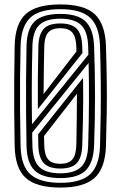

<svg xmlns="http://www.w3.org/2000/svg" viewBox="-20 -829 541 858"><path d="M249.8 9.2Q142.5 9.2 95 -34Q47.5 -77.2 45.5 -177.2Q44 -258.5 43.5 -329.8Q43 -401 43.5 -472Q44 -543 45.5 -623.5Q47.5 -723 95 -766.1Q142.5 -809.2 249.8 -809.2Q356.2 -809.2 403.1 -765.9Q450 -722.5 453.5 -624Q456.2 -537.5 457.1 -467.8Q458 -398 457 -329Q456 -260 453.5 -176.2Q450 -76.2 402.2 -33.5Q354.5 9.2 249.8 9.2ZM249.8 -12Q342 -12 383.1 -50.5Q424.2 -89 427 -178Q429.2 -256.5 430.1 -325.8Q431 -395 430.2 -466.4Q429.5 -537.8 427 -622.8Q424.2 -711.2 383.1 -749.6Q342 -788 249.8 -788Q154.5 -788 114.2 -748.9Q74 -709.8 72 -622.8Q70.2 -547.2 69.6 -477.8Q69 -408.2 69.6 -335.6Q70.2 -263 72 -178Q73.8 -86 117 -49Q160.2 -12 249.8 -12ZM249.8 -33.2Q170.2 -33.2 135.1 -66.9Q100 -100.5 98.5 -178Q97 -258.5 96.5 -329.6Q96 -400.8 96.5 -471.6Q97 -542.5 98.5 -622.8Q100 -699.8 135 -733.2Q170 -766.8 249.8 -766.8Q327.8 -766.8 362.6 -733.1Q397.5 -699.5 400.5 -621.8Q404.5 -507 404.6 -402.8Q404.8 -298.5 400.5 -178.8Q397.5 -101.2 362.8 -67.2Q328 -33.2 249.8 -33.2ZM123 -273.5 375 -584.5Q374.8 -593.5 374.6 -602.2Q374.5 -611 374 -621Q372 -689 342.4 -717.2Q312.8 -745.5 249.8 -745.5Q184.2 -745.5 155.2 -716.8Q126.2 -688 124.8 -621.8Q122.2 -519.2 122 -436.5Q121.8 -353.8 123 -273.5ZM149.2 -341Q148.8 -413.2 149.2 -483.1Q149.8 -553 151.5 -621.8Q152.8 -674.5 174.8 -699.4Q196.8 -724.2 249.8 -724.2Q299.8 -724.2 322.9 -700.4Q346 -676.5 347.5 -620.2Q347.8 -613.8 348 -606.4Q348.2 -599 348.5 -592.2ZM174.8 -408.8 321.5 -599Q321.5 -603.5 321.4 -609.5Q321.2 -615.5 321.2 -618.2Q320 -664 303.2 -683.5Q286.5 -703 249.8 -703Q212.5 -703 195.6 -684.1Q178.8 -665.2 177.8 -620.8Q176.5 -564.5 175.8 -514.1Q175 -463.8 174.8 -408.8ZM249.8 -54.5Q311.8 -54.5 341.9 -82.4Q372 -110.2 374 -179.8Q377 -279 377.5 -367.1Q378 -455.2 376 -548L123.8 -236.2Q123.8 -220.8 124.1 -207Q124.5 -193.2 124.8 -178.8Q126.2 -112.2 155.2 -83.4Q184.2 -54.5 249.8 -54.5ZM249.8 -75.8Q199.2 -75.8 176.1 -99.6Q153 -123.5 151.2 -178.8Q151 -188.5 150.9 -202.6Q150.8 -216.8 150.5 -229L351.2 -481.2Q352 -426 351.8 -378Q351.5 -330 350.4 -282.2Q349.2 -234.5 347.5 -180Q345.8 -124 323 -99.9Q300.2 -75.8 249.8 -75.8ZM249.8 -97Q286 -97 303 -116.2Q320 -135.5 321.2 -182.2Q322.2 -235.2 323 -293.9Q323.8 -352.5 323.8 -410L176.8 -221.2Q177 -213 177.2 -201.4Q177.5 -189.8 177.8 -179.8Q178.8 -135.5 195.5 -116.2Q212.2 -97 249.8 -97Z"/></svg>

Font: Big Shoulders Inline Text ExtraBold
Style: Regular
Weight: 800
Designer: Patric King
Foundry: XO Type Co
Version: Version 1.000